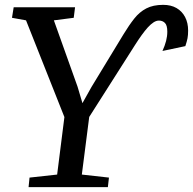

<svg xmlns="http://www.w3.org/2000/svg" viewBox="-20 -773 797 793"><path d="M98 0 102 -39.5 216 -52 246 -289.5 87.5 -689 29.5 -699.5 36.5 -743H290L284.5 -699.5L202.5 -689L300.5 -414.5L320.5 -347L358 -414L490.5 -632Q513 -669 534.5 -696.2Q556 -723.5 584.2 -738.2Q612.5 -753 654 -753Q686 -753 709 -739.8Q732 -726.5 744.5 -702.5Q757 -678.5 757 -647Q757 -628 754.5 -615Q752 -602 745.5 -582.5L651 -562.5Q661 -584.5 666 -604Q671 -623.5 671 -642Q671 -668.5 661.2 -678.2Q651.5 -688 636.5 -688Q625.5 -688 614 -680.5Q602.5 -673 590.5 -659.8Q578.5 -646.5 565.5 -628.5Q552.5 -610.5 538.5 -588.5L348.5 -290L318 -52L430 -39.5L425.5 0Z"/></svg>

Font: Merriweather 20pt
Style: Italic
Weight: 400
Italic angle: -7.8°
Version: Version 2.101